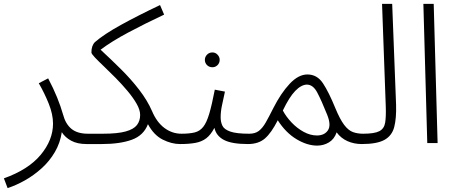

<svg xmlns="http://www.w3.org/2000/svg" viewBox="-35 -734 2340 985"><path d="M4 231 -15 181Q111 136 174 60Q237 -16 237 -100Q237 -147 215.5 -201Q194 -255 164 -307L212 -332Q239 -281 258 -234Q277 -187 288 -148Q301 -98 331.5 -73Q362 -48 416 -48Q429 -48 435 -40.5Q441 -33 441 -23Q441 -13 432 -4Q423 5 409 5Q362 5 330.5 -12Q299 -29 282 -56Q274 -1 246.5 46Q219 93 178.5 129.5Q138 166 92.5 191.5Q47 217 4 231Z M409 5 416 -48H493Q568 -48 609.5 -59.5Q651 -71 667.5 -92.5Q684 -114 684 -144Q684 -170 666 -201.5Q648 -233 619.5 -267Q591 -301 559 -333.5Q527 -366 498.5 -393Q470 -420 452 -439Q434 -458 434 -465Q434 -500 452 -518Q498 -558 586 -606.5Q674 -655 786 -708L807 -659Q709 -613 623.5 -567.5Q538 -522 481 -479Q533 -431 585 -379.5Q637 -328 679 -273.5Q721 -219 745 -164Q769 -107 808.5 -77.5Q848 -48 896 -48Q909 -48 915 -40.5Q921 -33 921 -23Q921 -13 912 -4Q903 5 889 5Q845 5 799.5 -18Q754 -41 724 -97Q702 -39 641 -17Q580 5 487 5Z M889 5 896 -48Q937 -48 963.5 -54.5Q990 -61 1007.5 -83Q1025 -105 1038.5 -150.5Q1052 -196 1067 -274L1119 -264Q1110 -223 1103.5 -192Q1097 -161 1097 -132Q1097 -108 1106 -89Q1115 -70 1146.5 -59Q1178 -48 1243 -48Q1257 -48 1263 -40.5Q1269 -33 1269 -23Q1269 -13 1259.5 -4Q1250 5 1237 5Q1154 5 1114 -16Q1074 -37 1065 -78Q1046 -42 1023 -24.5Q1000 -7 967.5 -1Q935 5 889 5ZM1055 -389Q1038 -389 1027 -400Q1016 -411 1016 -427Q1016 -442 1027 -453.5Q1038 -465 1055 -465Q1070 -465 1081 -453.5Q1092 -442 1092 -427Q1092 -411 1081 -400Q1070 -389 1055 -389Z M1237 5 1244 -48Q1274 -48 1293 -62.5Q1312 -77 1328.5 -106Q1345 -135 1367 -179Q1406 -256 1451 -304Q1496 -352 1542 -352Q1592 -352 1622 -306.5Q1652 -261 1685 -180Q1709 -122 1730.5 -93.5Q1752 -65 1775.5 -56.5Q1799 -48 1827 -48Q1853 -48 1853 -23Q1853 -13 1844.5 -4Q1836 5 1821 5Q1781 5 1747.5 -10Q1714 -25 1692 -55Q1680 -20 1652.5 -3.5Q1625 13 1592 13Q1541 13 1486 -20Q1431 -53 1390 -117Q1357 -52 1324 -23.5Q1291 5 1237 5ZM1416 -167Q1433 -135 1461 -105.5Q1489 -76 1523 -57.5Q1557 -39 1591 -39Q1629 -39 1647 -65Q1665 -91 1644 -144Q1614 -219 1592.5 -259.5Q1571 -300 1539 -300Q1510 -299 1479.5 -267.5Q1449 -236 1416 -167Z M1821 5 1828 -48Q1886 -48 1911 -61Q1936 -74 1941 -105Q1946 -136 1944 -190L1925 -714H1977L1997 -196Q1999 -127 1987.5 -82.5Q1976 -38 1937.5 -16.5Q1899 5 1821 5Z M2157 0 2137 -714H2190L2210 0Z"/></svg>

Font: Noto Sans Arabic UI Lt
Style: Regular
Weight: 300
Designer: Monotype Design Team, Nadine Chahine and Nizar Qandah
Foundry: Monotype Imaging Inc.
Version: Version 2.010; ttfautohint (v1.8.4.7-5d5b)